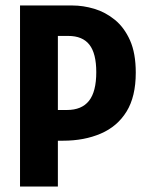

<svg xmlns="http://www.w3.org/2000/svg" viewBox="-20 -680 536 700"><path d="M152 -167V-279H224Q278 -279 304.5 -312.5Q331 -346 331 -417Q331 -485 306 -517Q281 -549 229 -549H152V-660H244Q283 -660 323.5 -648Q364 -636 398.5 -608Q433 -580 454 -533Q475 -486 475 -415Q475 -328 441.5 -273.5Q408 -219 347.5 -193Q287 -167 210 -167ZM53 0V-660H191V0Z"/></svg>

Font: Bricolage Grotesque 24pt Condensed
Style: Bold
Weight: 700
Width: 3
Designer: Mathieu Triay
Foundry: Atelier Triay
Version: Version 1.001;gftools[0.9.33.dev8+g029e19f]